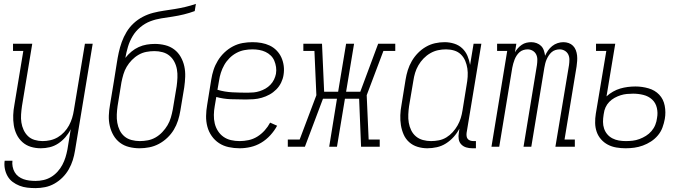

<svg xmlns="http://www.w3.org/2000/svg" viewBox="-20 -755 3540 988"><path d="M163 213Q141 213 120 210.5Q99 208 80 200.5Q61 193 45 181Q29 169 19 151.5Q9 134 5 113.5Q1 93 4 72H44Q42 87 45 102.5Q48 118 55.5 131Q63 144 75 153Q87 162 101 167Q115 172 131 174Q147 176 163 176Q183 176 203.5 171.5Q224 167 242.5 156Q261 145 276 128.5Q291 112 301 93Q311 74 317 54.5Q323 35 327 14L344 -90Q333 -68 316.5 -49Q300 -30 279.5 -16.5Q259 -3 236 2.5Q213 8 190 8Q163 8 138.5 0.5Q114 -7 95.5 -23.5Q77 -40 66 -62.5Q55 -85 51 -110.5Q47 -136 48 -162.5Q49 -189 54 -215L100 -493H47V-530H146L93 -209Q90 -188 88.5 -166.5Q87 -145 90 -125Q93 -105 101.5 -86.5Q110 -68 124 -54.5Q138 -41 158 -35Q178 -29 199 -29Q219 -29 239 -33.5Q259 -38 277 -48.5Q295 -59 310 -75Q325 -91 335 -109.5Q345 -128 351 -147.5Q357 -167 360 -187L417 -530H457L366 20Q362 45 354.5 69Q347 93 334 116Q321 139 302 158Q283 177 260 190Q237 203 212 208Q187 213 163 213Z M698 8Q671 8 644.5 1.5Q618 -5 597.5 -20.5Q577 -36 564 -58.5Q551 -81 545 -107Q539 -133 540 -160.5Q541 -188 546 -215L566 -336Q570 -360 573.5 -383Q577 -406 581 -430Q585 -457 591 -484.5Q597 -512 606.5 -538.5Q616 -565 631 -590Q646 -615 667.5 -635Q689 -655 715 -668.5Q741 -682 768.5 -689Q796 -696 823.5 -700Q851 -704 879 -708.5Q907 -713 934.5 -719.5Q962 -726 988 -735L982 -698Q955 -688 926.5 -681Q898 -674 868.5 -669.5Q839 -665 810 -660.5Q781 -656 753.5 -645.5Q726 -635 702 -615Q678 -595 662.5 -569Q647 -543 638.5 -514.5Q630 -486 625 -457Q639 -475 656.5 -489.5Q674 -504 694 -513Q714 -522 735 -525.5Q756 -529 777 -529Q804 -529 830 -522.5Q856 -516 876.5 -500.5Q897 -485 910 -462Q923 -439 928.5 -413.5Q934 -388 933 -360.5Q932 -333 928 -305L908 -185Q904 -160 896 -135Q888 -110 874.5 -87.5Q861 -65 841 -46Q821 -27 797.5 -14.5Q774 -2 748.5 3Q723 8 698 8ZM699 -29Q720 -29 741 -33Q762 -37 781 -48Q800 -59 815.5 -75.5Q831 -92 842 -110.5Q853 -129 859 -149.5Q865 -170 869 -191L889 -311Q892 -333 893 -355Q894 -377 890.5 -397.5Q887 -418 877.5 -436.5Q868 -455 852.5 -468Q837 -481 816.5 -486.5Q796 -492 775 -492Q754 -492 733 -488Q712 -484 693 -473Q674 -462 658.5 -446Q643 -430 632 -411.5Q621 -393 615 -372.5Q609 -352 605 -332L585 -209Q582 -188 581 -166Q580 -144 583.5 -123.5Q587 -103 596 -84.5Q605 -66 620.5 -53Q636 -40 657 -34.5Q678 -29 699 -29Z M1213 8Q1184 8 1156.5 2Q1129 -4 1107 -18.5Q1085 -33 1069.5 -55Q1054 -77 1047 -103.5Q1040 -130 1040.5 -158.5Q1041 -187 1046 -215L1067 -345Q1071 -371 1079 -395.5Q1087 -420 1101 -443Q1115 -466 1135 -485Q1155 -504 1179 -516.5Q1203 -529 1228.5 -533.5Q1254 -538 1279 -538Q1303 -538 1325.5 -534Q1348 -530 1368 -520.5Q1388 -511 1403.5 -495Q1419 -479 1428 -459Q1437 -439 1440 -416Q1443 -393 1439 -369Q1436 -349 1426.5 -329.5Q1417 -310 1401.5 -294.5Q1386 -279 1367 -268.5Q1348 -258 1327 -252Q1306 -246 1285.5 -244.5Q1265 -243 1245 -243Q1206 -243 1167.5 -244.5Q1129 -246 1093 -256L1085 -209Q1081 -187 1080.5 -164Q1080 -141 1085 -120Q1090 -99 1101.5 -81Q1113 -63 1130 -51Q1147 -39 1168.5 -34Q1190 -29 1213 -29Q1236 -29 1259.5 -34Q1283 -39 1304 -52Q1325 -65 1342 -84Q1359 -103 1370 -124L1406 -108Q1392 -82 1371 -59Q1350 -36 1324 -20.5Q1298 -5 1269.5 1.5Q1241 8 1213 8ZM1255 -278Q1271 -278 1286 -279.5Q1301 -281 1316.5 -286Q1332 -291 1346 -299Q1360 -307 1371.5 -319Q1383 -331 1390 -345.5Q1397 -360 1400 -375Q1403 -393 1400.5 -410Q1398 -427 1391.5 -442.5Q1385 -458 1373 -469.5Q1361 -481 1346 -488Q1331 -495 1314 -498Q1297 -501 1279 -501Q1258 -501 1237 -497Q1216 -493 1196.5 -482.5Q1177 -472 1161 -456Q1145 -440 1134 -420.5Q1123 -401 1116.5 -380.5Q1110 -360 1107 -339L1099 -293Q1136 -282 1175.5 -280Q1215 -278 1255 -278Z M1461 0V-37H1522L1608 -265L1598 -493H1541V-530H1637L1648 -283H1720L1761 -530H1802L1761 -283H1834L1926 -530H2014V-493H1953L1867 -265L1877 -37H1934V0H1838L1828 -247H1755L1714 0H1674L1714 -247H1642L1549 0Z M2179 8Q2153 8 2128.5 0.5Q2104 -7 2085.5 -23.5Q2067 -40 2057 -63Q2047 -86 2043 -111Q2039 -136 2040 -162.5Q2041 -189 2046 -215L2067 -345Q2071 -370 2078.5 -394Q2086 -418 2099 -440.5Q2112 -463 2130.5 -482Q2149 -501 2171.5 -514Q2194 -527 2218.5 -532.5Q2243 -538 2268 -538Q2293 -538 2317 -530.5Q2341 -523 2358.5 -506.5Q2376 -490 2385.5 -467.5Q2395 -445 2399 -421L2417 -530H2457L2381 -71Q2380 -63 2381 -54.5Q2382 -46 2387 -40Q2392 -34 2400 -31.5Q2408 -29 2417 -29H2429V8H2411Q2394 8 2379 3.5Q2364 -1 2353.5 -12Q2343 -23 2340.5 -39Q2338 -55 2341 -71L2344 -93Q2332 -70 2314.5 -50.5Q2297 -31 2275 -17Q2253 -3 2228 2.5Q2203 8 2179 8ZM2198 -29Q2218 -29 2238.5 -33Q2259 -37 2277 -48Q2295 -59 2309.5 -75Q2324 -91 2334.5 -109.5Q2345 -128 2351 -147.5Q2357 -167 2360 -187L2381 -317Q2385 -338 2386.5 -360Q2388 -382 2385 -402.5Q2382 -423 2374 -442Q2366 -461 2351.5 -475Q2337 -489 2317 -495Q2297 -501 2275 -501Q2254 -501 2233.5 -496.5Q2213 -492 2194 -481Q2175 -470 2159.5 -454Q2144 -438 2133 -419Q2122 -400 2116 -380Q2110 -360 2107 -339L2085 -209Q2082 -188 2081 -166Q2080 -144 2083.5 -123.5Q2087 -103 2096 -84.5Q2105 -66 2120.5 -53Q2136 -40 2156.5 -34.5Q2177 -29 2198 -29Z M2509 0 2590 -493H2538V-530H2637L2630 -486Q2636 -497 2645 -507Q2654 -517 2665 -524.5Q2676 -532 2688.5 -535Q2701 -538 2714 -538Q2728 -538 2741.5 -533Q2755 -528 2764.5 -518.5Q2774 -509 2778.5 -495.5Q2783 -482 2785 -468Q2791 -482 2800 -495Q2809 -508 2821.5 -518Q2834 -528 2849 -533Q2864 -538 2879 -538Q2893 -538 2906 -533.5Q2919 -529 2928.5 -519.5Q2938 -510 2943 -497Q2948 -484 2949.5 -470Q2951 -456 2950 -441.5Q2949 -427 2947 -413L2885 -37H2938V0H2838L2908 -420Q2910 -434 2910 -448.5Q2910 -463 2904 -475Q2898 -487 2886 -494Q2874 -501 2860 -501Q2849 -501 2838 -497.5Q2827 -494 2818.5 -486.5Q2810 -479 2803.5 -469Q2797 -459 2792.5 -448.5Q2788 -438 2785.5 -427.5Q2783 -417 2781 -406L2714 0H2674L2743 -420Q2745 -434 2745 -448.5Q2745 -463 2739 -475Q2733 -487 2721 -494Q2709 -501 2695 -501Q2684 -501 2673 -497.5Q2662 -494 2653.5 -486.5Q2645 -479 2638.5 -469Q2632 -459 2628 -448.5Q2624 -438 2621 -427.5Q2618 -417 2616 -406L2549 0Z M3199 8Q3175 8 3151.5 4Q3128 0 3108 -10.5Q3088 -21 3073 -38Q3058 -55 3050.5 -76.5Q3043 -98 3042.5 -122Q3042 -146 3046 -170L3100 -493H3047V-530H3146L3101 -259Q3116 -273 3134.5 -283.5Q3153 -294 3172 -299.5Q3191 -305 3210.5 -307.5Q3230 -310 3250 -310Q3284 -310 3317 -300.5Q3350 -291 3372 -268Q3394 -245 3400.5 -211Q3407 -177 3401 -143Q3397 -121 3389 -99Q3381 -77 3365.5 -58.5Q3350 -40 3330 -27Q3310 -14 3288 -6Q3266 2 3244 5Q3222 8 3199 8ZM3200 -29Q3218 -29 3235.5 -31Q3253 -33 3270.5 -39.5Q3288 -46 3304 -56Q3320 -66 3332.5 -80.5Q3345 -95 3352 -112.5Q3359 -130 3361 -148Q3366 -174 3360 -200Q3354 -226 3335.5 -243Q3317 -260 3291 -266.5Q3265 -273 3238 -273Q3222 -273 3206 -271.5Q3190 -270 3174 -265Q3158 -260 3142.5 -251.5Q3127 -243 3115 -230.5Q3103 -218 3096 -202.5Q3089 -187 3087 -170L3086 -164Q3083 -146 3083 -128Q3083 -110 3088.5 -93.5Q3094 -77 3105 -64Q3116 -51 3131.5 -43Q3147 -35 3164.5 -32Q3182 -29 3200 -29Z"/></svg>

Font: Iosevka Slab Extralight
Style: Italic
Weight: 200
Italic angle: -9°
Monospace: yes
Designer: Belleve Invis
Foundry: Belleve Invis
Version: Version 11.1.1; ttfautohint (v1.8.3)